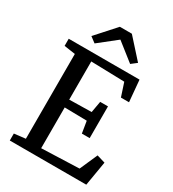

<svg xmlns="http://www.w3.org/2000/svg" viewBox="-227 -1092 1091 1213"><g transform="rotate(30 318.5 -485.0)"><path d="M122.5 -60.5V-679L41 -691V-743H557.5L571.5 -586H512.5L480.5 -683.5L236 -690V-411.5L398 -414.5L412.5 -497H469.5V-265.5H412.5L398.5 -351.5L236 -354.5V-57L510.5 -67L567.5 -196L628 -178L598 0H40V-51ZM197 -799 156.5 -829.5 283 -970H370.5L496.5 -830L456.5 -799L326.5 -901.5Z"/></g></svg>

Font: Merriweather Medium
Style: Regular
Weight: 500
Version: Version 2.100